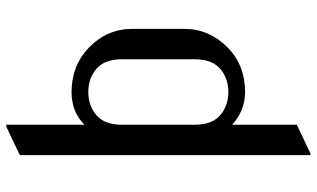

<svg xmlns="http://www.w3.org/2000/svg" viewBox="-220 -576 1017 616"><g transform="rotate(-90 288.0 -268.5)"><path d="M195.3 -152.3Q195.3 -96.2 225.8 -70.1Q256.3 -43.9 300.3 -43.9Q344.2 -43.9 374.8 -70.1Q405.3 -96.2 405.3 -152.3V-384.8Q405.3 -440.9 374.8 -467Q344.2 -493.2 300.3 -493.2Q256.3 -493.2 225.8 -467Q195.3 -440.9 195.3 -384.8ZM97.7 -712.9 190.4 -756.8H195.3V-505.4Q236.3 -546.9 300.3 -546.9Q384.8 -546.9 442.4 -491.7Q502.9 -433.1 502.9 -351.6V-185.5Q502.9 -105 442.4 -45.4Q385.7 9.8 300.3 9.8Q241.2 9.8 195.3 -31.7V175.8L102.5 219.7H97.7Z"/></g></svg>

Font: Nova Slim
Style: Book
Weight: 400
Version: Version 2.000